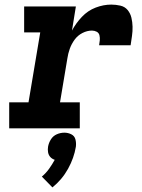

<svg xmlns="http://www.w3.org/2000/svg" viewBox="-20 -558 616 835"><path d="M20 0H327V-113H241L273 -304Q276 -325 283.5 -346Q291 -367 304.5 -385.5Q318 -404 338.5 -414.5Q359 -425 380 -425Q391 -425 400.5 -420Q410 -415 412.5 -404.5Q415 -394 414 -383Q413 -372 411 -361H548Q551 -381 554 -401.5Q557 -422 556.5 -442Q556 -462 551.5 -481Q547 -500 535 -514.5Q523 -529 503.5 -533.5Q484 -538 464 -538Q430 -538 396 -525Q362 -512 336 -484.5Q310 -457 293 -425L310 -530H85V-417H155L104 -113H20ZM208 257Q250 223 276 176Q302 129 310 80Q312 63 308 48Q304 33 290 26Q276 19 260 19Q243 19 227 26Q211 33 201.5 48Q192 63 189 80Q187 92 189 104Q191 116 198.5 124.5Q206 133 218 137Q207 157 193.5 176Q180 195 162 210Z"/></svg>

Font: Iosevka Sparkle XBdObl
Style: Regular
Weight: 800
Italic angle: -9°
Designer: Belleve Invis
Foundry: Belleve Invis
Version: Version 4.5.0; ttfautohint (v1.8.3)